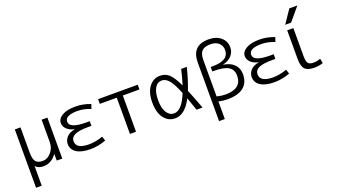

<svg xmlns="http://www.w3.org/2000/svg" viewBox="-76 -1414 4015 2290"><g transform="rotate(-20 1931.0 -268.5)"><path d="M415 -520H488V0H418L417 -84H415Q387 -40 343 -15Q299 10 250 10Q178 10 147 -30V220H75V-520H147V-197Q147 -117 173.5 -85Q200 -53 262 -53Q322 -53 368.5 -107.5Q415 -162 415 -237Z M746 -277V-279Q683 -293 649.5 -327Q616 -361 616 -402Q616 -458 677 -494Q738 -530 845 -530Q942 -530 1036 -493L1017 -437Q930 -472 851 -472Q693 -472 693 -392Q693 -307 905 -307H948V-248H905Q788 -248 736.5 -223Q685 -198 685 -148Q685 -50 848 -50Q933 -50 1024 -83L1042 -27Q943 10 845 10Q731 10 669.5 -30Q608 -70 608 -140Q608 -188 642.5 -226.5Q677 -265 746 -277Z M1424 -460V0H1347V-460H1132V-520H1635V-460Z M2172 -246Q2218 -138 2268 0H2192Q2150 -125 2135 -165Q2044 10 1920 10Q1833 10 1779 -61.5Q1725 -133 1725 -260Q1725 -387 1779.5 -458.5Q1834 -530 1920 -530Q1984 -530 2030.5 -490Q2077 -450 2135 -329Q2165 -425 2186 -520H2258Q2218 -361 2172 -246ZM2104 -244Q2050 -377 2008.5 -423.5Q1967 -470 1920 -470Q1864 -470 1832 -416Q1800 -362 1800 -260Q1800 -160 1835.5 -105Q1871 -50 1927 -50Q2026 -50 2104 -244Z M2398 220V-523Q2398 -740 2611 -740Q2708 -740 2766.5 -690Q2825 -640 2825 -563Q2825 -502 2784.5 -457.5Q2744 -413 2674 -398V-396Q2762 -383 2810 -334Q2858 -285 2858 -210Q2858 -103 2789 -46.5Q2720 10 2583 10Q2536 10 2471 -3V220ZM2471 -67Q2530 -52 2581 -52Q2786 -52 2786 -217Q2786 -293 2730 -328.5Q2674 -364 2551 -364H2525V-421H2551Q2756 -421 2756 -553Q2756 -609 2717.5 -643Q2679 -677 2615 -677Q2538 -677 2504.5 -643Q2471 -609 2471 -532Z M3081 -277V-279Q3018 -293 2984.5 -327Q2951 -361 2951 -402Q2951 -458 3012 -494Q3073 -530 3180 -530Q3277 -530 3371 -493L3352 -437Q3265 -472 3186 -472Q3028 -472 3028 -392Q3028 -307 3240 -307H3283V-248H3240Q3123 -248 3071.5 -223Q3020 -198 3020 -148Q3020 -50 3183 -50Q3268 -50 3359 -83L3377 -27Q3278 10 3180 10Q3066 10 3004.5 -30Q2943 -70 2943 -140Q2943 -188 2977.5 -226.5Q3012 -265 3081 -277Z M3610 -520V-167Q3610 -96 3628.5 -73Q3647 -50 3697 -50Q3743 -50 3785 -67L3797 -8Q3746 10 3687 10Q3602 10 3567 -26.5Q3532 -63 3532 -153V-520ZM3532 -590 3645 -757H3747L3607 -590Z"/></g></svg>

Font: Mplus 1p
Style: Regular
Weight: 400
Version: Version 1.061